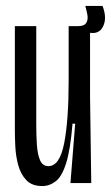

<svg xmlns="http://www.w3.org/2000/svg" viewBox="-20 -616 373 646"><path d="M122 10Q87 10 68 -10.5Q49 -31 41 -61.5Q33 -92 31.5 -123.5Q30 -155 30 -177V-528H102V-196Q102 -162 104 -130Q106 -98 114.5 -77.5Q123 -57 143 -57Q181 -57 196 -134.5Q211 -212 211 -344V-528H283V-291L287 0H217L233 -200H224Q217 -114 203 -68.5Q189 -23 168 -6.5Q147 10 122 10ZM276 -507 240 -515 242 -528Q264 -528 270.5 -539.5Q277 -551 274 -566.5Q271 -582 267 -596H325Q341 -555 326.5 -526.5Q312 -498 276 -507Z"/></svg>

Font: Bricolage Grotesque 48pt Condensed Light
Style: Regular
Weight: 300
Width: 3
Designer: Mathieu Triay
Foundry: Atelier Triay
Version: Version 1.000; ttfautohint (v1.8.4.7-5d5b);gftools[0.9.32]